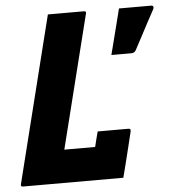

<svg xmlns="http://www.w3.org/2000/svg" viewBox="-51 -747 717 794"><g transform="rotate(-5 307.5 -350.0)"><path d="M13 0Q1 0 5 -11Q42 -158 78.5 -305.5Q115 -453 152 -600Q158 -625 164.5 -650Q171 -675 177 -700H326Q338 -700 334 -689L196 -137H324Q328 -153 332 -169.5Q336 -186 340 -200H468Q478 -200 476 -189Q470 -164 461.5 -129.5Q453 -95 444.5 -60.5Q436 -26 429 0ZM606 -699Q612 -699 614 -694.5Q616 -690 613 -684Q594 -649 582 -626.5Q570 -604 558 -581Q546 -558 526 -521Q520 -510 507 -510H424Q434 -549 441 -576.5Q448 -604 455 -631.5Q462 -659 472 -699Z"/></g></svg>

Font: Recursive Sn Lnr St XBd
Style: Italic
Weight: 800
Italic angle: -15°
Version: Version 1.079;hotconv 1.0.112;makeotfexe 2.5.65598; ttfautoh